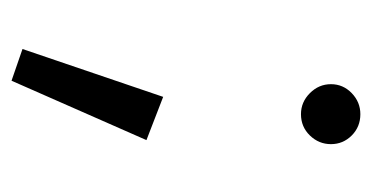

<svg xmlns="http://www.w3.org/2000/svg" viewBox="-176 -319 645 333"><g transform="rotate(90 146.5 -152.5)"><path d="M126 -404Q126 -383 141.5 -367.5Q157 -352 178 -352Q200 -352 215 -367.5Q230 -383 230 -404Q230 -425 215 -440Q200 -455 178 -455Q157 -455 141.5 -440Q126 -425 126 -404ZM148 -113 65 131 120 150 223 -84Z"/></g></svg>

Font: SpinnyJost Regular
Style: Regular
Weight: 400
Version: Version 3.710